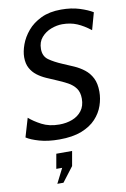

<svg xmlns="http://www.w3.org/2000/svg" viewBox="-104 -774 720 1095"><g transform="rotate(-10 256.0 -226.5)"><path d="M192.5 14Q127 14 78 0Q29 -14 3.5 -31L35.5 -139.5Q63 -115 106 -92.5Q149 -70 207.5 -70Q248 -70 282.2 -83Q316.5 -96 337.5 -123.5Q358.5 -151 358.5 -193.5Q358.5 -230.5 341.8 -253.5Q325 -276.5 296.5 -292Q268 -307.5 234 -321.5Q206.5 -333 178.2 -345.5Q150 -358 127 -375.5Q104 -393 89.8 -418.8Q75.5 -444.5 75.5 -482.5Q75.5 -515.5 90 -555.5Q104.5 -595.5 134.8 -631.5Q165 -667.5 213.5 -690.8Q262 -714 329.5 -714Q389.5 -714 436.5 -699Q483.5 -684 511.5 -666.5L484 -567.5Q444.5 -598.5 406.8 -614.5Q369 -630.5 321.5 -630.5Q290.5 -630.5 257.2 -618Q224 -605.5 201 -579.2Q178 -553 178 -512Q178 -470 207.8 -448.8Q237.5 -427.5 285 -407.5Q316.5 -394.5 348 -380.5Q379.5 -366.5 405.8 -346Q432 -325.5 448 -294.2Q464 -263 464 -215Q464 -175 450.2 -134.8Q436.5 -94.5 405.2 -60.8Q374 -27 321.8 -6.5Q269.5 14 192.5 14ZM172 261H136.5L179.5 176H145.5L160.5 91H252L237 176Z"/></g></svg>

Font: Cabin
Style: Italic
Weight: 400
Width: 4
Italic angle: -10°
Designer: Pablo Impallari
Foundry: Pablo Impallari. http://www.impallari.com Igino Marini. http://www.ikern.com
Version: Version 3.001